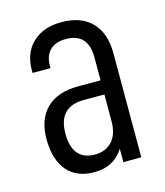

<svg xmlns="http://www.w3.org/2000/svg" viewBox="-87 -592 573 667"><g transform="rotate(-15 200.0 -258.5)"><path d="M341.8 -375V0H277.3V-47.9Q242.2 7.8 171.9 7.8Q107.4 7.8 73.7 -32.7Q40 -73.2 40 -146.5Q40 -216.8 79.6 -255.9Q119.1 -294.9 194.3 -294.9H274.4V-377.9Q274.4 -464.8 194.3 -464.8Q157.2 -464.8 137.2 -444.8Q117.2 -424.8 117.2 -388.7V-380.9H52.7V-389.6Q52.7 -453.1 91.3 -489.3Q129.9 -525.4 194.3 -525.4Q265.6 -525.4 303.7 -485.8Q341.8 -446.3 341.8 -375ZM274.4 -148.4V-244.1H201.2Q108.4 -244.1 108.4 -147.5Q108.4 -51.8 188.5 -50.8Q228.5 -50.8 251.5 -76.2Q274.4 -101.6 274.4 -148.4Z"/></g></svg>

Font: Altinn-DIN Condensed
Style: Regular
Weight: 400
Width: 3
Designer: Charles Nix
Foundry: Altinn
Version: Version 2.00